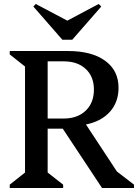

<svg xmlns="http://www.w3.org/2000/svg" viewBox="-20 -947 707 967"><path d="M29 0V-17L106 -78V-612L29 -673V-690H323Q442 -690 509.5 -641Q577 -592 577 -505Q577 -433 534 -384.5Q491 -336 413 -320L569 -83L655 -17V0H494L296 -299H220V-78L298 -17V0ZM301 -638H220V-350H301Q370 -350 411.5 -389.5Q453 -429 453 -496Q453 -561 412 -599.5Q371 -638 301 -638ZM160 -927 319 -843 477 -927 490 -914 344 -747H294L148 -914Z"/></svg>

Font: Platypi
Style: Regular
Weight: 400
Designer: David Sargent
Foundry: Bolt Cutter Type
Version: Version 1.200; ttfautohint (v1.8.4.7-5d5b)